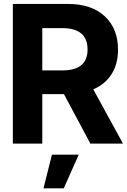

<svg xmlns="http://www.w3.org/2000/svg" viewBox="-20 -748 664 1000"><path d="M46.9 0V-727.5H333.5Q457.5 -727.5 526.1 -662.8Q594.7 -598.1 594.7 -489.7Q594.7 -415 561.3 -362.1Q527.8 -309.1 465.8 -282.7L620.6 0H450.7L313 -257.8H200.2V0ZM304.2 -601.6H200.2V-381.3H304.7Q436 -381.3 436 -489.7Q436 -601.6 304.2 -601.6ZM206.5 232.9 250.5 57.6H390.1L312 232.9Z"/></svg>

Font: Inter Tight
Style: Bold
Weight: 700
Designer: Rasmus Andersson
Foundry: rsms
Version: Version 3.004; ttfautohint (v1.8.4.7-5d5b)